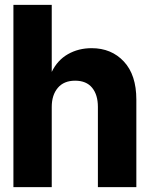

<svg xmlns="http://www.w3.org/2000/svg" viewBox="-20 -770 616 790"><path d="M382.8 -330.1Q382.8 -379.9 359.1 -408.9Q335.4 -438 289.1 -438Q242.7 -438 217.8 -408.4Q192.9 -378.9 192.9 -330.1V0H35.2V-750H192.9V-474.1Q216.3 -522.5 259.5 -547.1Q302.7 -571.8 356.9 -571.8Q438.5 -571.8 489.7 -516.8Q541 -461.9 541 -359.9V0H382.8Z"/></svg>

Font: TASA Explorer
Style: Regular
Weight: 900
Designer: Weizhong Zhang
Foundry: Local Remote
Version: Version 1.000;Glyphs 3.1.2 (3151)